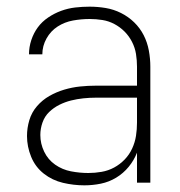

<svg xmlns="http://www.w3.org/2000/svg" viewBox="-20 -548 540 576"><path d="M233 8Q201 8 169 0.5Q137 -7 111.5 -27Q86 -47 73.5 -77.5Q61 -108 61 -140Q61 -164 68 -187.5Q75 -211 91 -229.5Q107 -248 128 -260Q149 -272 172.5 -279Q196 -286 220 -288.5Q244 -291 268 -291H391V-348Q391 -367 388 -386Q385 -405 376 -422.5Q367 -440 353.5 -453.5Q340 -467 323 -476Q306 -485 287 -488Q268 -491 249 -491Q224 -491 199 -486.5Q174 -482 153 -468.5Q132 -455 119.5 -432.5Q107 -410 107 -385H67Q67 -407 74 -428Q81 -449 93.5 -466Q106 -483 124.5 -495.5Q143 -508 163.5 -515.5Q184 -523 205.5 -525.5Q227 -528 249 -528Q273 -528 297 -524Q321 -520 343 -509Q365 -498 382.5 -481Q400 -464 411 -442.5Q422 -421 426.5 -396.5Q431 -372 431 -348V0H391V-90Q382 -67 366 -47.5Q350 -28 328.5 -15Q307 -2 282.5 3Q258 8 233 8ZM245 -29Q265 -29 285 -32.5Q305 -36 322.5 -45.5Q340 -55 354 -69.5Q368 -84 376.5 -102.5Q385 -121 388 -140.5Q391 -160 391 -180V-255H268Q249 -255 230 -253Q211 -251 193 -246.5Q175 -242 158 -233.5Q141 -225 127.5 -212Q114 -199 107.5 -180.5Q101 -162 101 -143Q101 -117 112.5 -93Q124 -69 145.5 -54Q167 -39 193 -34Q219 -29 245 -29Z"/></svg>

Font: Iosevka Term Curly Extralight
Style: Regular
Weight: 200
Designer: Belleve Invis
Foundry: Belleve Invis
Version: Version 32.3.0